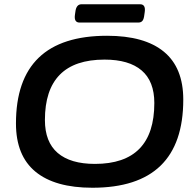

<svg xmlns="http://www.w3.org/2000/svg" viewBox="-20 -875 917 902"><path d="M414 7Q238 7 146.5 -68.5Q55 -144 55 -295Q55 -707 483 -707Q659 -707 750 -632Q841 -557 841 -407Q841 7 414 7ZM426 -105Q705 -105 705 -391Q705 -493 645.5 -544Q586 -595 471 -595Q191 -595 191 -311Q191 -208 251 -156.5Q311 -105 426 -105ZM354 -769Q327 -769 332 -805L334 -819Q338 -855 363 -855H638Q665 -855 660 -819L658 -805Q656 -786 649.5 -777.5Q643 -769 629 -769Z"/></svg>

Font: Asap Expanded Expanded SemiBold
Style: Italic
Weight: 600
Width: 7
Italic angle: -6°
Designer: Pablo Cosgaya
Foundry: Omnibus-Type
Version: Version 3.001; ttfautohint (v1.8.4.7-5d5b)